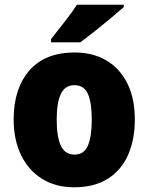

<svg xmlns="http://www.w3.org/2000/svg" viewBox="-20 -786 633 816"><path d="M553 -278Q553 -193 524.5 -128Q496 -63 438.5 -26.5Q381 10 295 10Q216 10 158 -26.5Q100 -63 69 -128Q38 -193 38 -278Q38 -409 104.5 -486Q171 -563 298 -563Q373 -563 430.5 -530Q488 -497 520.5 -433Q553 -369 553 -278ZM221 -277Q221 -205 238.5 -167Q256 -129 297 -129Q337 -129 353.5 -167Q370 -205 370 -278Q370 -350 353.5 -387Q337 -424 296 -424Q257 -424 239 -387.5Q221 -351 221 -277ZM506 -756Q486 -738 452.5 -710Q419 -682 383 -653.5Q347 -625 321 -606H197V-620Q222 -652 254 -692.5Q286 -733 307 -766H506Z"/></svg>

Font: Noto Sans Ethiopic SemiCondensed Black
Style: Regular
Weight: 900
Width: 4
Designer: Monotype Design Team
Foundry: Monotype Imaging Inc.
Version: Version 2.102; ttfautohint (v1.8.4.7-5d5b)